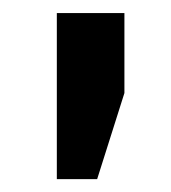

<svg xmlns="http://www.w3.org/2000/svg" viewBox="-20 -782 265 298"><path d="M68.2 -504V-761.7H173.1V-637.6L130.8 -504Z"/></svg>

Font: Hanuman
Style: Regular
Weight: 400
Designer: Danh Hong
Foundry: Danh Hong
Version: Version 9.000